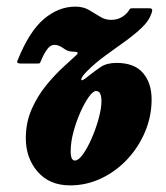

<svg xmlns="http://www.w3.org/2000/svg" viewBox="-20 -545 502 580"><path d="M32.5 -361Q68 -450 112.5 -487.5Q157 -525 207.5 -525Q231 -525 248.5 -515Q266 -505 281.8 -495Q297.5 -485 315 -485Q333.5 -485 347 -492.8Q360.5 -500.5 368 -511.5Q371 -516 372.2 -518Q373.5 -520 380.5 -520H430Q438.5 -520 439.5 -516.5Q440.5 -513 438 -505.5Q430.5 -482.5 408.8 -461.8Q387 -441 357.8 -420Q328.5 -399 297.5 -376.5Q266.5 -354 240.5 -327.5Q225.5 -312 225.5 -304.8Q225.5 -297.5 245.5 -314Q266.5 -331 284.8 -343Q303 -355 332 -355Q386 -355 412 -324.5Q438 -294 438 -245Q438 -193.5 418.2 -146.8Q398.5 -100 364.2 -63.5Q330 -27 285.5 -6Q241 15 192 15Q129.5 15 93.8 -26.2Q58 -67.5 58 -127.5Q58 -175.5 75.8 -215.5Q93.5 -255.5 119.5 -287.2Q145.5 -319 171 -342.2Q196.5 -365.5 211.5 -379.5Q222 -389 200 -389Q185 -389 171.5 -399.2Q158 -409.5 144 -409.5Q132.5 -409.5 122.8 -396.5Q113 -383.5 104.5 -363Q102.5 -358 101.2 -355.5Q100 -353 94.5 -353H43.5Q29 -353 32.5 -361ZM193.5 -87.5Q193.5 -60 206.5 -60Q217 -60 230.8 -79.2Q244.5 -98.5 257.2 -127.8Q270 -157 278.2 -187.5Q286.5 -218 286.5 -240Q286.5 -252.5 283 -261.2Q279.5 -270 270 -270Q261 -270 248.2 -252.2Q235.5 -234.5 223 -206.5Q210.5 -178.5 202 -147Q193.5 -115.5 193.5 -87.5Z"/></svg>

Font: Besley* Condensed
Style: Bold Italic
Weight: 700
Width: 3
Italic angle: -13°
Designer: Owen Earl
Foundry: indestructible type*
Version: Version 3.000; ttfautohint (v1.8.3)